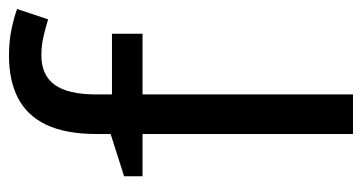

<svg xmlns="http://www.w3.org/2000/svg" viewBox="-209 -596 805 427"><g transform="rotate(-90 193.5 -382.5)"><path d="M332 -468H197V0H109V-468H15V-509L109 -539V-570Q109 -639 129.5 -682Q150 -725 189 -745Q228 -765 283 -765Q315 -765 341.5 -759.5Q368 -754 387 -747L364 -678Q348 -683 327 -688Q306 -693 284 -693Q240 -693 218.5 -663.5Q197 -634 197 -571V-536H332Z"/></g></svg>

Font: Noto Sans Hebrew
Style: Regular
Weight: 400
Designer: Monotype Design Team
Foundry: Monotype Imaging Inc.
Version: Version 2.003;January 10, 2023;FontCreator 14.0.0.2877 64-bi